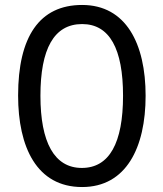

<svg xmlns="http://www.w3.org/2000/svg" viewBox="-20 -744 659 774"><path d="M567 -358C567 -568 488 -724 311 -724C139 -724 53 -596 53 -359C53 -151 128 10 311 10C488 10 567 -148 567 -358ZM143 -358C143 -546 197 -647 311 -647C422 -647 476 -547 476 -358C476 -168 421 -67 310 -67C199 -67 143 -170 143 -358Z"/></svg>

Font: Noto Sans Khmer Condensed
Style: Regular
Weight: 400
Width: 3
Designer: Danh Hong and the Monotype Design Team
Foundry: Monotype Imaging Inc.
Version: Version 2.004